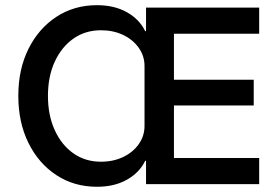

<svg xmlns="http://www.w3.org/2000/svg" viewBox="-20 -704 1061 734"><path d="M350.8 10Q263.3 10 195.4 -34.6Q127.5 -79.2 88.8 -157.5Q50 -235.8 50 -337.5Q50 -439.2 88.8 -517.1Q127.5 -595 195.4 -639.6Q263.3 -684.2 350.8 -684.2Q417.5 -684.2 465.4 -657.1Q513.3 -630 535 -585H538.3V-675H970.8V-575H645V-399.2H950V-300.8H645V-100H970.8V0H538.3V-89.2H535Q513.3 -44.2 465.4 -17.1Q417.5 10 350.8 10ZM365.8 -85.8Q413.3 -85.8 450.8 -103.8Q488.3 -121.7 510.4 -152.9Q532.5 -184.2 532.5 -222.5V-451.7Q532.5 -490 510.4 -521.2Q488.3 -552.5 450.8 -570.4Q413.3 -588.3 365.8 -588.3Q305.8 -588.3 260.4 -556.2Q215 -524.2 189.2 -467.9Q163.3 -411.7 163.3 -337.5Q163.3 -263.3 189.2 -206.7Q215 -150 260.4 -117.9Q305.8 -85.8 365.8 -85.8Z"/></svg>

Font: Funnel Sans Medium
Style: Regular
Weight: 500
Version: Version 1.000; Beta; Release 5; Build 24; ttfautohint (v1.8.